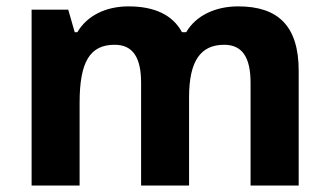

<svg xmlns="http://www.w3.org/2000/svg" viewBox="-20 -576 1022 596"><path d="M566.9 -273.9C566.9 -387.2 603 -437 675.8 -437C732.4 -437 757.8 -397.5 757.8 -318.8V0H907.2V-356C907.2 -496.1 842.8 -556.2 719.2 -556.2C647.5 -556.2 587.4 -526.9 558.1 -476.1H544.9C516.1 -529.3 460.4 -556.2 378.9 -556.2C307.1 -556.2 249.5 -526.4 220.2 -476.1H211.9L191.9 -545.9H78.1V0H227.1V-256.8C227.1 -385.3 259.8 -437 335.9 -437C392.6 -437 418 -397.5 418 -318.8V0H566.9Z"/></svg>

Font: Samim
Style: Bold
Weight: 700
Foundry: DejaVu fonts team - Redesigned by Saber Rastikerdar
Version: Version 4.0.5